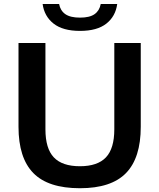

<svg xmlns="http://www.w3.org/2000/svg" viewBox="-20 -962 822 991"><path d="M75.5 -307.5V-740H214.5V-294.5Q214.5 -195.5 257.8 -149.8Q301 -104 392.5 -104Q483.5 -104 526.8 -149.8Q570 -195.5 570 -294.5V-740H706.5V-307.5Q706.5 -147 630.5 -68.8Q554.5 9.5 392.5 9.5Q228.5 9.5 152 -68.8Q75.5 -147 75.5 -307.5ZM200 -941.5H285Q291.5 -907 317.2 -889Q343 -871 393 -871Q443 -871 468.2 -889Q493.5 -907 500 -941.5H585Q576.5 -877.5 528.8 -840Q481 -802.5 393 -802.5Q304.5 -802.5 256.5 -840.2Q208.5 -878 200 -941.5Z"/></svg>

Font: Encode Sans Semi Expanded SmBd
Style: Regular
Weight: 600
Width: 6
Designer: Multiple Designers
Foundry: Impallari Type
Version: Version 2.000